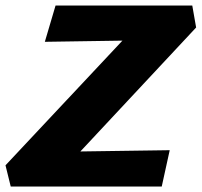

<svg xmlns="http://www.w3.org/2000/svg" viewBox="-20 -678 733 698"><path d="M19 0 0 -77 527 -639 602 -533 143 -526 182 -658H679L693 -578L171 -19L105 -125L597 -132L568 0Z"/></svg>

Font: Ysabeau Black
Style: Italic
Weight: 900
Italic angle: -12°
Version: Version 2.000;gftools[0.9.27.dev2+g8671c4b]